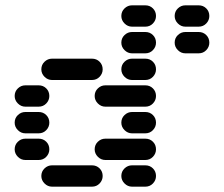

<svg xmlns="http://www.w3.org/2000/svg" viewBox="-20 -710 840 720"><path d="M435 -50Q435 -34 447 -22Q459 -10 475 -10H525Q542 -10 553.5 -22Q565 -34 565 -50Q565 -67 553.5 -78.5Q542 -90 525 -90H475Q459 -90 447 -78.5Q435 -67 435 -50ZM135 -50Q135 -34 147 -22Q159 -10 175 -10H325Q342 -10 353.5 -22Q365 -34 365 -50Q365 -67 353.5 -78.5Q342 -90 325 -90H175Q159 -90 147 -78.5Q135 -67 135 -50ZM335 -150Q335 -134 347 -122Q359 -110 375 -110H525Q542 -110 553.5 -122Q565 -134 565 -150Q565 -167 553.5 -178.5Q542 -190 525 -190H375Q359 -190 347 -178.5Q335 -167 335 -150ZM35 -150Q35 -134 47 -122Q59 -110 75 -110H125Q142 -110 153.5 -122Q165 -134 165 -150Q165 -167 153.5 -178.5Q142 -190 125 -190H75Q59 -190 47 -178.5Q35 -167 35 -150ZM435 -250Q435 -234 447 -222Q459 -210 475 -210H525Q542 -210 553.5 -222Q565 -234 565 -250Q565 -267 553.5 -278.5Q542 -290 525 -290H475Q459 -290 447 -278.5Q435 -267 435 -250ZM35 -250Q35 -234 47 -222Q59 -210 75 -210H125Q142 -210 153.5 -222Q165 -234 165 -250Q165 -267 153.5 -278.5Q142 -290 125 -290H75Q59 -290 47 -278.5Q35 -267 35 -250ZM335 -350Q335 -334 347 -322Q359 -310 375 -310H525Q542 -310 553.5 -322Q565 -334 565 -350Q565 -367 553.5 -378.5Q542 -390 525 -390H375Q359 -390 347 -378.5Q335 -367 335 -350ZM35 -350Q35 -334 47 -322Q59 -310 75 -310H125Q142 -310 153.5 -322Q165 -334 165 -350Q165 -367 153.5 -378.5Q142 -390 125 -390H75Q59 -390 47 -378.5Q35 -367 35 -350ZM435 -450Q435 -434 447 -422Q459 -410 475 -410H525Q542 -410 553.5 -422Q565 -434 565 -450Q565 -467 553.5 -478.5Q542 -490 525 -490H475Q459 -490 447 -478.5Q435 -467 435 -450ZM135 -450Q135 -434 147 -422Q159 -410 175 -410H325Q342 -410 353.5 -422Q365 -434 365 -450Q365 -467 353.5 -478.5Q342 -490 325 -490H175Q159 -490 147 -478.5Q135 -467 135 -450ZM435 -550Q435 -534 447 -522Q459 -510 475 -510H525Q542 -510 553.5 -522Q565 -534 565 -550Q565 -567 553.5 -578.5Q542 -590 525 -590H475Q459 -590 447 -578.5Q435 -567 435 -550ZM435 -650Q435 -634 447 -622Q459 -610 475 -610H525Q542 -610 553.5 -622Q565 -634 565 -650Q565 -667 553.5 -678.5Q542 -690 525 -690H475Q459 -690 447 -678.5Q435 -667 435 -650ZM635 -550Q635 -534 647 -522Q659 -510 675 -510H725Q742 -510 753.5 -522Q765 -534 765 -550Q765 -567 753.5 -578.5Q742 -590 725 -590H675Q659 -590 647 -578.5Q635 -567 635 -550ZM635 -650Q635 -634 647 -622Q659 -610 675 -610H725Q742 -610 753.5 -622Q765 -634 765 -650Q765 -667 753.5 -678.5Q742 -690 725 -690H675Q659 -690 647 -678.5Q635 -667 635 -650Z"/></svg>

Font: Matrix Sans Raster
Style: Regular
Weight: 400
Designer: Brad Neil
Version: Version 1.100